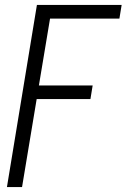

<svg xmlns="http://www.w3.org/2000/svg" viewBox="-20 -540 540 775"><path d="M8 215 129 -520H471L462 -465H182L137 -195H354L345 -140H128L69 215Z"/></svg>

Font: Iosevka SS04 Light Oblique
Style: Regular
Weight: 300
Italic angle: -9°
Monospace: yes
Designer: Belleve Invis
Foundry: Belleve Invis
Version: Version 19.0.0; ttfautohint (v1.8.4)